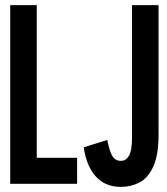

<svg xmlns="http://www.w3.org/2000/svg" viewBox="-20 -720 656 752"><path d="M20 0V-700H124V-102H282V0ZM454 12Q392 12 355.2 -28.8Q318.5 -69.5 308 -143L400 -172Q409 -127 420.2 -108.5Q431.5 -90 454 -90Q473.5 -90 485.2 -110.2Q497 -130.5 497 -179V-700H601V-194Q601 -112.5 580.5 -67.8Q560 -23 526.5 -5.5Q493 12 454 12Z"/></svg>

Font: Overpass Mono
Style: Bold
Weight: 700
Monospace: yes
Designer: Delve Withrington, Dave Bailey
Foundry: Delve Fonts LLC
Version: Version 4.000